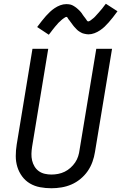

<svg xmlns="http://www.w3.org/2000/svg" viewBox="-20 -995 646 1023"><path d="M254 8Q223 8 193.5 2.5Q164 -3 139.5 -17.5Q115 -32 98 -55Q81 -78 72.5 -105.5Q64 -133 64 -163.5Q64 -194 69 -225L153 -735H237L151 -213Q148 -194 147.5 -175.5Q147 -157 151 -140Q155 -123 164 -108Q173 -93 187 -83Q201 -73 218.5 -69Q236 -65 254 -65Q272 -65 290 -68.5Q308 -72 324.5 -80Q341 -88 355.5 -101Q370 -114 380.5 -129.5Q391 -145 396.5 -162.5Q402 -180 404 -197L493 -735H577L486 -185Q482 -159 472.5 -132.5Q463 -106 447 -83Q431 -60 408.5 -41.5Q386 -23 360.5 -12Q335 -1 307.5 3.5Q280 8 254 8ZM240 -810 178 -851Q191 -868 202.5 -883Q214 -898 225 -910Q236 -922 246.5 -932Q257 -942 271 -951.5Q285 -961 301 -967Q317 -973 333 -973Q338 -973 343.5 -972.5Q349 -972 354 -971Q359 -970 363.5 -968Q368 -966 372 -963.5Q376 -961 380 -958.5Q384 -956 387.5 -953Q391 -950 395 -946.5Q399 -943 402.5 -939.5Q406 -936 409.5 -932Q413 -928 415.5 -924.5Q418 -921 420 -917.5Q422 -914 426 -909Q430 -904 433 -900Q436 -896 438.5 -892.5Q441 -889 443.5 -885Q446 -881 450 -881Q453 -881 457 -883Q461 -885 463.5 -887Q466 -889 471 -893Q476 -897 478 -898.5Q480 -900 482 -902Q484 -904 486.5 -906.5Q489 -909 491 -911.5Q493 -914 495.5 -916.5Q498 -919 500.5 -922Q503 -925 506 -928Q509 -931 511.5 -934.5Q514 -938 517.5 -941.5Q521 -945 524 -949Q527 -953 530 -957Q533 -961 536.5 -965.5Q540 -970 544 -975L606 -935Q593 -917 581.5 -902.5Q570 -888 559 -875.5Q548 -863 537.5 -853Q527 -843 513 -833.5Q499 -824 483 -818Q467 -812 451 -812Q446 -812 440.5 -813Q435 -814 430 -815Q425 -816 420.5 -817.5Q416 -819 412 -821.5Q408 -824 403.5 -826.5Q399 -829 395.5 -832Q392 -835 388.5 -838.5Q385 -842 381.5 -846Q378 -850 374.5 -853.5Q371 -857 368.5 -861Q366 -865 363.5 -868Q361 -871 357.5 -876Q354 -881 350.5 -885.5Q347 -890 344.5 -893Q342 -896 340 -900.5Q338 -905 334 -905Q331 -905 327 -902.5Q323 -900 320 -898Q317 -896 312.5 -892.5Q308 -889 306 -887Q304 -885 302 -883Q300 -881 297.5 -879Q295 -877 292.5 -874.5Q290 -872 288 -869.5Q286 -867 283.5 -864Q281 -861 277.5 -857.5Q274 -854 272 -851Q270 -848 266.5 -844Q263 -840 260 -836Q257 -832 254 -828Q251 -824 247.5 -819.5Q244 -815 240 -810Z"/></svg>

Font: Iosevka Aile
Style: Italic
Weight: 400
Italic angle: -9°
Designer: Belleve Invis
Foundry: Belleve Invis
Version: Version 28.0.1; ttfautohint (v1.8.4)